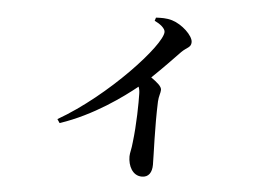

<svg xmlns="http://www.w3.org/2000/svg" viewBox="-48 -643 1095 765"><g transform="rotate(5 500.0 -260.5)"><path d="M542 -565C562 -556 585 -539 585 -524C585 -472 385 -253 190 -141L200 -126C333 -170 448 -255 501 -298C504 -290 506 -281 506 -270C507 -236 506 -146 497 -74C495 -49 489 -32 489 -18C489 19 507 58 545 58C572 58 585 38 585 7C585 -33 579 -142 583 -246C584 -267 591 -281 591 -293C591 -307 572 -322 548 -339C593 -382 631 -422 658 -450C679 -471 696 -471 696 -493C696 -519 651 -561 611 -573C588 -580 566 -579 546 -578Z"/></g></svg>

Font: Source Han Serif CN SemiBold
Style: Regular
Weight: 600
Designer: Ryoko NISHIZUKA 西塚涼子 (kana & ideographs); Frank Grießhammer (Latin, Greek & Cyrillic); Wenlong ZHANG 张文龙 (bopomofo); San
Foundry: Adobe Systems Incorporated
Version: Version 1.000;PS 1;hotconv 16.6.53;makeotf.lib2.5.65590